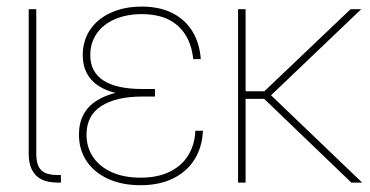

<svg xmlns="http://www.w3.org/2000/svg" viewBox="-20 -543 1101 571"><path d="M151.4 0Q122.6 0 103.5 -9.5Q84.5 -19 75 -38.1Q65.4 -57.1 65.4 -85.9V-515.6H87.9V-85.9Q87.9 -63 94.2 -49.1Q100.6 -35.2 114.5 -28.8Q128.4 -22.5 151.4 -22.5H161.1V0Z M214.8 -142.6Q214.8 -209.5 266.4 -242.9Q317.9 -276.4 411.1 -276.4H440.9V-255.9H403.3Q325.7 -255.9 281.5 -227.8Q237.3 -199.7 237.3 -142.6Q237.3 -105 256.8 -75.9Q276.4 -46.9 312.7 -30.8Q349.1 -14.6 397.9 -14.6Q447.8 -14.6 483.6 -31.7Q519.5 -48.8 539.3 -80.3Q559.1 -111.8 561 -154.3H583.5Q581.5 -106 558.8 -69.3Q536.1 -32.7 495.1 -12.5Q454.1 7.8 397.9 7.8Q342.8 7.8 301.3 -11.2Q259.8 -30.3 237.3 -64.2Q214.8 -98.1 214.8 -142.6ZM407.2 -257.8Q348.1 -257.8 307.9 -271.2Q267.6 -284.7 246.8 -311.8Q226.1 -338.9 226.1 -379.4Q226.1 -421.9 248 -454.6Q270 -487.3 310.1 -505.4Q350.1 -523.4 401.9 -523.4Q453.6 -523.4 491.7 -504.6Q529.8 -485.8 551.8 -450.4Q573.7 -415 577.1 -367.2H554.7Q547.9 -431.6 509 -466.3Q470.2 -501 401.9 -501Q356.4 -501 321.5 -485.8Q286.6 -470.7 267.6 -443.1Q248.5 -415.5 248.5 -379.4Q248.5 -328.6 287.8 -303.5Q327.1 -278.3 403.3 -278.3H440.9V-257.8Z M710.4 0H688V-515.6H710.4ZM774.9 -249H695.8V-271.5H766.1L1022.5 -515.6H1054.2ZM752.4 -261.7 778.8 -266.6 1057.1 0H1024.9Z"/></svg>

Font: Intratopia Thin
Style: Regular
Weight: 100
Designer: Rasmus Andersson
Foundry: rsms
Version: Version 3.000;Glyphs 3.2.3 (3260)